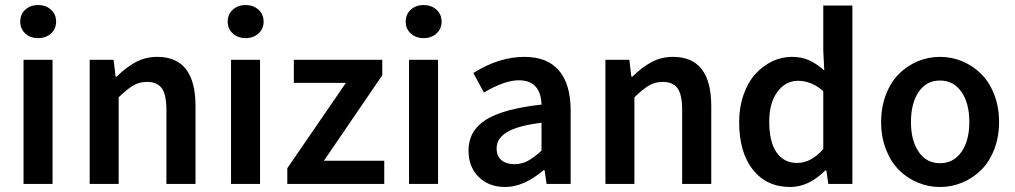

<svg xmlns="http://www.w3.org/2000/svg" viewBox="-20 -728 4016 760"><path d="M60.1 -642.1Q60.1 -671.4 80.1 -689.7Q100.1 -708 130.9 -708Q161.6 -708 181.9 -689.7Q202.1 -671.4 202.1 -642.1Q202.1 -613.8 181.9 -595.5Q161.6 -577.1 130.9 -577.1Q100.1 -577.1 80.1 -595.5Q60.1 -613.8 60.1 -642.1ZM73.2 0V-491.2H188V0Z M335 0V-491.2H429.7L437.5 -424.8H441.9Q479.5 -461.9 517.8 -482.4Q556.2 -502.9 602.5 -502.9Q753.9 -502.9 753.9 -308.1V0H638.7V-293Q638.7 -353 620.6 -378.4Q602.5 -403.8 561.5 -403.8Q531.2 -403.8 507.3 -389.6Q483.4 -375.5 449.7 -342.8V0Z M881.3 -642.1Q881.3 -671.4 901.4 -689.7Q921.4 -708 952.1 -708Q982.9 -708 1003.2 -689.7Q1023.4 -671.4 1023.4 -642.1Q1023.4 -613.8 1003.2 -595.5Q982.9 -577.1 952.1 -577.1Q921.4 -577.1 901.4 -595.5Q881.3 -613.8 881.3 -642.1ZM894.5 0V-491.2H1009.3V0Z M1117.2 0V-62L1349.1 -399.9H1143.1V-491.2H1493.2V-430.2L1262.2 -91.8H1501V0Z M1585.9 -642.1Q1585.9 -671.4 1606 -689.7Q1626 -708 1656.7 -708Q1687.5 -708 1707.8 -689.7Q1728 -671.4 1728 -642.1Q1728 -613.8 1707.8 -595.5Q1687.5 -577.1 1656.7 -577.1Q1626 -577.1 1606 -595.5Q1585.9 -613.8 1585.9 -642.1ZM1599.1 0V-491.2H1713.9V0Z M1834.5 -131.8Q1834.5 -210.4 1903.3 -253.9Q1972.2 -297.4 2123.5 -314Q2120.1 -410.2 2033.7 -410.2Q1977.5 -410.2 1895.5 -361.8L1853.5 -439Q1955.1 -502.9 2055.7 -502.9Q2146.5 -502.9 2192.6 -448.7Q2238.8 -394.5 2238.8 -291V0H2143.6L2135.7 -54.2H2131.8Q2053.2 12.2 1979.5 12.2Q1915 12.2 1874.8 -27.6Q1834.5 -67.4 1834.5 -131.8ZM1945.8 -141.1Q1945.8 -109.4 1965.1 -93.8Q1984.4 -78.1 2016.6 -78.1Q2044.9 -78.1 2069.1 -91.1Q2093.3 -104 2123.5 -131.8V-242.2Q2027.3 -230 1986.6 -204.8Q1945.8 -179.7 1945.8 -141.1Z M2376.5 0V-491.2H2471.2L2479 -424.8H2483.4Q2521 -461.9 2559.3 -482.4Q2597.7 -502.9 2644 -502.9Q2795.4 -502.9 2795.4 -308.1V0H2680.2V-293Q2680.2 -353 2662.1 -378.4Q2644 -403.8 2603 -403.8Q2572.8 -403.8 2548.8 -389.6Q2524.9 -375.5 2491.2 -342.8V0Z M2905.8 -245.1Q2905.8 -303.2 2923.1 -352.5Q2940.4 -401.9 2969.5 -434.3Q2998.5 -466.8 3036.1 -484.9Q3073.7 -502.9 3113.8 -502.9Q3153.3 -502.9 3182.4 -489.7Q3211.4 -476.6 3242.7 -449.2L3238.8 -527.8V-706.1H3354V0H3258.8L3251 -53.2H3246.6Q3181.2 12.2 3107.9 12.2Q3014.6 12.2 2960.2 -56.2Q2905.8 -124.5 2905.8 -245.1ZM3024.9 -246.1Q3024.9 -167 3053.7 -125Q3082.5 -83 3135.7 -83Q3190.4 -83 3238.8 -138.2V-367.2Q3191.9 -408.2 3138.7 -408.2Q3089.8 -408.2 3057.4 -364.7Q3024.9 -321.3 3024.9 -246.1Z M3700.7 -502.9Q3747.1 -502.9 3789.1 -485.4Q3831.1 -467.8 3863.5 -435.8Q3896 -403.8 3915.3 -354.2Q3934.6 -304.7 3934.6 -245.1Q3934.6 -185.5 3915.3 -136.2Q3896 -86.9 3863.5 -54.9Q3831.1 -22.9 3789.1 -5.4Q3747.1 12.2 3700.7 12.2Q3654.8 12.2 3612.8 -5.4Q3570.8 -22.9 3538.6 -54.9Q3506.3 -86.9 3487.1 -136.2Q3467.8 -185.5 3467.8 -245.1Q3467.8 -304.7 3487.1 -354.2Q3506.3 -403.8 3538.6 -435.8Q3570.8 -467.8 3612.8 -485.4Q3654.8 -502.9 3700.7 -502.9ZM3585.9 -245.1Q3585.9 -170.9 3616.7 -126.5Q3647.5 -82 3700.7 -82Q3754.4 -82 3785.6 -126.5Q3816.9 -170.9 3816.9 -245.1Q3816.9 -319.8 3785.6 -364.5Q3754.4 -409.2 3700.7 -409.2Q3647.5 -409.2 3616.7 -364.7Q3585.9 -320.3 3585.9 -245.1Z"/></svg>

Font: Source Sans Pro Semibold
Style: Regular
Weight: 600
Designer: Paul D. Hunt
Foundry: Adobe Systems Incorporated
Version: Version 2.020;PS 2.0;hotconv 1.0.86;makeotf.lib2.5.63406